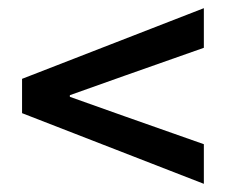

<svg xmlns="http://www.w3.org/2000/svg" viewBox="-20 -567 553 470"><path d="M479 -117 34 -290V-374L479 -547V-450L286 -382L151 -334V-330L286 -282L479 -214Z"/></svg>

Font: Processing Sans Pro Semibold
Style: Regular
Weight: 600
Designer: Paul D. Hunt
Foundry: Adobe Systems Incorporated
Version: Version 2.020;PS 2.000;hotconv 1.0.86;makeotf.lib2.5.63406